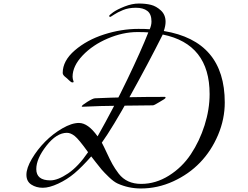

<svg xmlns="http://www.w3.org/2000/svg" viewBox="-20 -1050 1410 1090"><path d="M480 -186Q427 -260 404 -278Q381 -296 360 -296Q301 -296 243.5 -222.5Q186 -149 186 -90Q186 -26 266 -26Q308 -26 366.5 -65.5Q425 -105 480 -186ZM558 -240Q568 -222 586 -183Q604 -144 618 -118.5Q632 -93 654 -64Q699 -6 781.5 -6Q864 -6 939 -53Q1014 -100 1063.5 -174.5Q1113 -249 1141.5 -339Q1170 -429 1170 -516Q1170 -800 904 -854Q821 -689 719.5 -506.5Q618 -324 558 -240ZM392 -614Q392 -602 398 -586Q398 -582 391 -582Q384 -582 372 -594Q360 -606 352 -612Q336 -624 336 -636Q336 -705 404.5 -764Q473 -823 571 -854.5Q669 -886 766 -886Q810 -886 830 -884Q840 -907 840 -928Q840 -970 816.5 -988Q793 -1006 751.5 -1006Q710 -1006 678.5 -993Q647 -980 627.5 -967Q608 -954 606 -954Q600 -954 600 -960Q600 -964 622 -980Q644 -996 687 -1013Q730 -1030 768.5 -1030Q807 -1030 837 -1022.5Q867 -1015 893.5 -990.5Q920 -966 920 -926Q920 -904 910 -874Q1256 -817 1256 -468Q1256 -374 1218 -284Q1180 -194 1116 -127.5Q1052 -61 963.5 -20.5Q875 20 780 20Q710 20 648 -8Q626 -18 598.5 -44.5Q571 -71 556.5 -88Q542 -105 522.5 -130.5Q503 -156 498 -162Q445 -102 403 -66.5Q361 -31 310.5 -7.5Q260 16 223 16Q186 16 158 -2Q130 -20 130 -58Q130 -96 161 -148.5Q192 -201 236 -245.5Q280 -290 333.5 -321Q387 -352 428 -352Q480 -352 534 -276Q624 -435 703 -599.5Q782 -764 822 -866Q802 -868 760 -868Q678 -868 592 -831.5Q506 -795 449 -735Q392 -675 392 -614ZM916 -500Q920 -500 920 -495Q920 -490 884 -470Q855 -452 848 -452Q800 -451 672 -450Q544 -449 448 -444Q444 -444 444 -446Q444 -452 476 -472Q508 -492 520 -492Q696 -500 916 -500Z"/></svg>

Font: Miama
Style: Regular
Weight: 400
Italic angle: 16.5°
Designer: Linus Romer
Foundry: Linus Romer
Version: 0.32